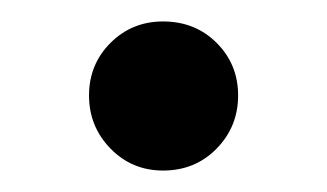

<svg xmlns="http://www.w3.org/2000/svg" viewBox="-20 -147 305 179"><path d="M63 -58Q63 -87 83 -107Q103 -127 132 -127Q162 -127 182 -107Q202 -87 202 -58Q202 -29 182 -8.5Q162 12 132 12Q103 12 83 -8.5Q63 -29 63 -58Z"/></svg>

Font: Feura Sans
Style: Regular
Weight: 400
Designer: Carrois Corporate & Edenspiekermann
Foundry: Carrois Corporate GbR & Edenspiekermann AG
Version: Version 1.001